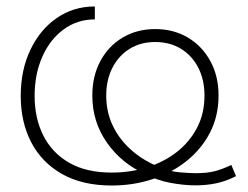

<svg xmlns="http://www.w3.org/2000/svg" viewBox="-20 -569 777 601"><path d="M329.6 11.7Q237.8 11.7 174.1 -24.4Q110.4 -60.5 77.6 -123.8Q44.9 -187 44.9 -268.6Q44.9 -349.6 75 -412.8Q105 -476.1 157.5 -512.5Q210 -548.8 276.9 -548.8V-508.3Q221.7 -508.3 179 -476.8Q136.2 -445.3 112.3 -391.1Q88.4 -336.9 88.4 -268.6Q88.4 -198.7 115.7 -144.5Q143.1 -90.3 196.5 -59.6Q250 -28.8 329.6 -28.8Q389.2 -28.8 441.9 -45.7Q494.6 -62.5 534.7 -94.2Q574.7 -126 597.4 -170.2Q620.1 -214.4 620.1 -270Q620.1 -319.3 600.6 -357.2Q581.1 -395 546.4 -416.3Q511.7 -437.5 465.8 -437.5Q420.4 -437.5 386 -416.3Q351.6 -395 332 -357.2Q312.5 -319.3 312.5 -269.5Q312.5 -216.8 334.5 -172.6Q356.4 -128.4 395.8 -95.2Q435.1 -62 486.8 -43Q510.7 -32.7 541 -29.8Q571.3 -26.9 592.3 -26.9Q627.9 -26.9 651.9 -33Q675.8 -39.1 704.1 -52.7L718.8 -17.6Q687 -1.5 656.2 4.9Q625.5 11.2 591.8 11.2Q555.2 11.2 512.7 3.2Q470.2 -4.9 435.1 -23.9Q359.9 -57.6 314.5 -122.8Q269 -188 269 -269.5Q269 -331.1 294.2 -377.9Q319.3 -424.8 364 -451.4Q408.7 -478 465.8 -478Q523.4 -478 568.1 -451.4Q612.8 -424.8 638.4 -377.9Q664.1 -331.1 664.1 -270Q664.1 -206.1 637.5 -154.3Q610.8 -102.5 564.2 -65.2Q517.6 -27.8 457.3 -8.1Q397 11.7 329.6 11.7Z"/></svg>

Font: Inter 24pt ExtraLight
Style: Regular
Weight: 250
Designer: Rasmus Andersson
Foundry: rsms
Version: Version 4.001;git-66647c0bb